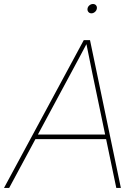

<svg xmlns="http://www.w3.org/2000/svg" viewBox="-48 -925 673 945"><path d="M-28.3 0 364.3 -727.5H395L546.9 0H524.4L406.7 -563.5Q398.9 -602.5 390.9 -641.6Q382.8 -680.7 375 -719.7H383.8Q362.8 -680.7 342.3 -641.6Q321.8 -602.5 300.3 -563.5L-2.9 0ZM119.1 -240.2 123 -262.7H482.9L479 -240.2ZM401.9 -859.4Q392.6 -859.4 387 -866.2Q381.3 -873 382.8 -882.8Q384.3 -892.1 392.1 -898.7Q399.9 -905.3 409.7 -905.3Q419.4 -905.3 424.8 -898.7Q430.2 -892.1 428.7 -882.8Q427.2 -873 419.2 -866.2Q411.1 -859.4 401.9 -859.4Z"/></svg>

Font: Inter 28pt Thin
Style: Italic
Weight: 250
Italic angle: -9.3988°
Designer: Rasmus Andersson
Foundry: rsms
Version: Version 4.001;git-66647c0bb